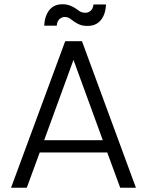

<svg xmlns="http://www.w3.org/2000/svg" viewBox="-20 -884 692 904"><path d="M485 -166H167L106 0H32L287 -690H366L620 0H546ZM326 -602 188 -224H464ZM188 -763Q191 -811 213 -837.5Q235 -864 274 -864Q294 -864 310.5 -857.5Q327 -851 338 -843Q356 -829 364.5 -826.5Q373 -824 383 -824Q396 -824 407 -833.5Q418 -843 420 -863H479Q477 -816 454.5 -789Q432 -762 393 -762Q370 -762 356.5 -767.5Q343 -773 331 -781Q320 -789 309.5 -796.5Q299 -804 285 -804Q271 -804 260 -794Q249 -784 247 -763Z"/></svg>

Font: SVN-Poppins Light
Style: Regular
Weight: 300
Designer: Ninad Kale (Devanagari), Jonny Pinhorn (Latin)
Foundry: Indian Type Foundry
Version: Version 3.002 2017; ttfautohint (v1.8.3)